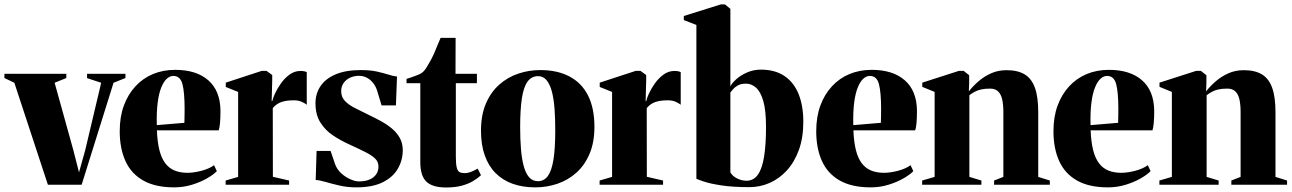

<svg xmlns="http://www.w3.org/2000/svg" viewBox="-44 -837 5856 870"><path d="M173 0 21 -462 -24 -483.5V-502.5H256.5V-483.5L203.5 -462L288.5 -156L314 -56L342 -156L414.5 -462L350.5 -483V-502.5H524.5V-483.5L470.5 -462L326 0Z M745.5 12Q660 12 605.2 -19Q550.5 -50 524.5 -107.2Q498.5 -164.5 498.5 -242.5Q498.5 -307.5 517.2 -358.5Q536 -409.5 569.8 -446Q603.5 -482.5 649.2 -501.5Q695 -520.5 750 -520.5Q845.5 -520.5 899.5 -473.5Q953.5 -426.5 955 -337Q955 -303 953 -280.2Q951 -257.5 947 -246.5H667Q669 -194 678.2 -157.2Q687.5 -120.5 704.5 -97.8Q721.5 -75 746.8 -64.5Q772 -54 805.5 -54Q834 -54 869.2 -63.2Q904.5 -72.5 926 -88.5L938.5 -61.5Q924.5 -46.5 894.8 -29.2Q865 -12 826.2 0Q787.5 12 745.5 12ZM666.5 -270 791.5 -280.5Q792 -297 792.2 -311.8Q792.5 -326.5 792.5 -343Q792.5 -418 782.8 -455.5Q773 -493 741.5 -493Q726 -493 712 -480.5Q698 -468 687 -441.2Q676 -414.5 670.5 -372.2Q665 -330 666.5 -270Z M978.5 0V-19L1035 -35.5V-420.5L979 -443V-462.5L1142.5 -516H1163.5L1189.5 -497V-471L1187 -378.5L1190 -379.5Q1192 -391 1202 -413Q1212 -435 1228.8 -458.8Q1245.5 -482.5 1268 -499Q1290.5 -515.5 1317.5 -515.5Q1328 -515.5 1334.8 -514Q1341.5 -512.5 1346 -510V-362.5Q1339.5 -368 1324.2 -375.2Q1309 -382.5 1287.5 -382.5Q1268 -382.5 1250.8 -379.8Q1233.5 -377 1218.8 -369.2Q1204 -361.5 1192 -347L1192.5 -36L1266 -19V0Z M1570 12Q1530.5 12 1494.5 3.8Q1458.5 -4.5 1430.5 -12.8Q1402.5 -21 1386.5 -21.5L1390.5 -153H1454L1474 -94Q1482.5 -70 1501.8 -52.2Q1521 -34.5 1543.2 -24.8Q1565.5 -15 1582 -15Q1611.5 -15 1631.2 -23.8Q1651 -32.5 1661 -47.8Q1671 -63 1671 -82Q1671 -103.5 1655.8 -118.5Q1640.5 -133.5 1611 -148.2Q1581.5 -163 1538 -183Q1501 -199.5 1465.8 -222.8Q1430.5 -246 1408 -281.5Q1385.5 -317 1385.5 -369Q1385.5 -413 1408.5 -447Q1431.5 -481 1477.2 -500.2Q1523 -519.5 1590.5 -519.5Q1633.5 -519.5 1663.8 -512.8Q1694 -506 1716 -499Q1738 -492 1755 -490L1750 -359.5H1685L1668.5 -414Q1662 -440.5 1649 -458Q1636 -475.5 1619 -484.5Q1602 -493.5 1582.5 -493.5Q1560.5 -493.5 1542.2 -485Q1524 -476.5 1513 -460.8Q1502 -445 1502 -424Q1502 -397 1519.5 -379Q1537 -361 1565.2 -347Q1593.5 -333 1625.5 -317Q1655 -303 1682.8 -287.8Q1710.5 -272.5 1732.8 -253.8Q1755 -235 1768 -211.2Q1781 -187.5 1781 -156.5Q1781 -111.5 1759 -73Q1737 -34.5 1690.5 -11.2Q1644 12 1570 12Z M1977 12.5Q1915.5 12.5 1888 -14Q1860.5 -40.5 1860.5 -102.5V-460H1798V-479.5Q1809 -483 1821 -487Q1833 -491 1844.5 -495.5Q1856 -500 1864 -504.5Q1874 -510.5 1882 -521.5Q1890 -532.5 1897 -545.5Q1904 -558.5 1910.5 -569Q1916 -579 1923.5 -596Q1931 -613 1938.5 -632.2Q1946 -651.5 1952.5 -665.5H2020.5L2020 -502.5H2117V-460H2021.5V-129Q2021.5 -95 2025.5 -78.5Q2029.5 -62 2038.2 -57.2Q2047 -52.5 2061.5 -52.5Q2076 -52.5 2092 -59Q2108 -65.5 2120.5 -73L2135.5 -43Q2121 -29.5 2100 -16.8Q2079 -4 2049 4.2Q2019 12.5 1977 12.5Z M2135.5 -244.5Q2135.5 -316 2157.8 -367.8Q2180 -419.5 2218 -453.2Q2256 -487 2304 -503.2Q2352 -519.5 2404 -519.5Q2482 -519.5 2537 -490.2Q2592 -461 2620.8 -403.8Q2649.5 -346.5 2649.5 -262.5Q2649.5 -191.5 2627.2 -139.5Q2605 -87.5 2567.2 -54Q2529.5 -20.5 2481.5 -4.2Q2433.5 12 2381.5 12Q2324.5 12 2279 -4.2Q2233.5 -20.5 2201.5 -52.8Q2169.5 -85 2152.5 -133Q2135.5 -181 2135.5 -244.5ZM2393.5 -16Q2421.5 -16 2438.8 -40Q2456 -64 2464 -114.8Q2472 -165.5 2472 -245.5Q2472 -298.5 2468.8 -343.5Q2465.5 -388.5 2456.8 -421.8Q2448 -455 2432.8 -473.5Q2417.5 -492 2394.5 -492Q2365 -492 2347 -468Q2329 -444 2321 -393Q2313 -342 2313 -260.5Q2313 -208 2316.5 -163.5Q2320 -119 2328.8 -85.8Q2337.5 -52.5 2353.2 -34.2Q2369 -16 2393.5 -16Z M2673 0V-19L2729.5 -35.5V-420.5L2673.5 -443V-462.5L2837 -516H2858L2884 -497V-471L2881.5 -378.5L2884.5 -379.5Q2886.5 -391 2896.5 -413Q2906.5 -435 2923.2 -458.8Q2940 -482.5 2962.5 -499Q2985 -515.5 3012 -515.5Q3022.5 -515.5 3029.2 -514Q3036 -512.5 3040.5 -510V-362.5Q3034 -368 3018.8 -375.2Q3003.5 -382.5 2982 -382.5Q2962.5 -382.5 2945.2 -379.8Q2928 -377 2913.2 -369.2Q2898.5 -361.5 2886.5 -347L2887 -36L2960.5 -19V0Z M3054.5 -746V-764.5L3222 -817H3241L3265.5 -797V-445Q3271 -458.5 3290.8 -476.8Q3310.5 -495 3340 -508.2Q3369.5 -521.5 3403.5 -521.5Q3468 -521.5 3510.8 -492.5Q3553.5 -463.5 3574.8 -410.5Q3596 -357.5 3596 -285.5Q3596 -213 3576 -157.8Q3556 -102.5 3521.5 -64.8Q3487 -27 3443.2 -8Q3399.5 11 3352 11Q3276.5 11 3225.8 3.2Q3175 -4.5 3147 -13.8Q3119 -23 3111.5 -27V-724ZM3336.5 -458Q3314 -458 3300 -450.2Q3286 -442.5 3278 -433Q3270 -423.5 3265.5 -418V-56.5Q3274.5 -39 3295.8 -28.5Q3317 -18 3338.5 -18Q3370.5 -18 3390 -45.2Q3409.5 -72.5 3418.2 -126.8Q3427 -181 3427 -261.5Q3427 -337 3414.5 -379.8Q3402 -422.5 3381.2 -440.2Q3360.5 -458 3336.5 -458Z M3901.5 12Q3816 12 3761.2 -19Q3706.5 -50 3680.5 -107.2Q3654.5 -164.5 3654.5 -242.5Q3654.5 -307.5 3673.2 -358.5Q3692 -409.5 3725.8 -446Q3759.5 -482.5 3805.2 -501.5Q3851 -520.5 3906 -520.5Q4001.5 -520.5 4055.5 -473.5Q4109.5 -426.5 4111 -337Q4111 -303 4109 -280.2Q4107 -257.5 4103 -246.5H3823Q3825 -194 3834.2 -157.2Q3843.5 -120.5 3860.5 -97.8Q3877.5 -75 3902.8 -64.5Q3928 -54 3961.5 -54Q3990 -54 4025.2 -63.2Q4060.5 -72.5 4082 -88.5L4094.5 -61.5Q4080.5 -46.5 4050.8 -29.2Q4021 -12 3982.2 0Q3943.5 12 3901.5 12ZM3822.5 -270 3947.5 -280.5Q3948 -297 3948.2 -311.8Q3948.5 -326.5 3948.5 -343Q3948.5 -418 3938.8 -455.5Q3929 -493 3897.5 -493Q3882 -493 3868 -480.5Q3854 -468 3843 -441.2Q3832 -414.5 3826.5 -372.2Q3821 -330 3822.5 -270Z M4191 -35.5V-420.5L4135 -443.5V-462.5L4301.5 -516H4322.5L4347.5 -496V-458.5L4346 -423Q4364.5 -446.5 4389.8 -468.5Q4415 -490.5 4447 -504.8Q4479 -519 4517 -519Q4567.5 -519 4599 -500Q4630.5 -481 4645.5 -439.2Q4660.5 -397.5 4660.5 -329V-35.5L4713 -19V0H4460.5V-19L4502.5 -35.5V-328.5Q4502.5 -363.5 4497 -387.2Q4491.5 -411 4478.2 -423.2Q4465 -435.5 4442.5 -435.5Q4417.5 -435.5 4400.8 -431.5Q4384 -427.5 4371.5 -420.5Q4359 -413.5 4348.5 -405.5V-35.5L4403 -19V0H4134.5V-19Z M4976.5 12Q4891 12 4836.2 -19Q4781.5 -50 4755.5 -107.2Q4729.5 -164.5 4729.5 -242.5Q4729.5 -307.5 4748.2 -358.5Q4767 -409.5 4800.8 -446Q4834.5 -482.5 4880.2 -501.5Q4926 -520.5 4981 -520.5Q5076.5 -520.5 5130.5 -473.5Q5184.5 -426.5 5186 -337Q5186 -303 5184 -280.2Q5182 -257.5 5178 -246.5H4898Q4900 -194 4909.2 -157.2Q4918.5 -120.5 4935.5 -97.8Q4952.5 -75 4977.8 -64.5Q5003 -54 5036.5 -54Q5065 -54 5100.2 -63.2Q5135.5 -72.5 5157 -88.5L5169.5 -61.5Q5155.5 -46.5 5125.8 -29.2Q5096 -12 5057.2 0Q5018.5 12 4976.5 12ZM4897.5 -270 5022.5 -280.5Q5023 -297 5023.2 -311.8Q5023.5 -326.5 5023.5 -343Q5023.5 -418 5013.8 -455.5Q5004 -493 4972.5 -493Q4957 -493 4943 -480.5Q4929 -468 4918 -441.2Q4907 -414.5 4901.5 -372.2Q4896 -330 4897.5 -270Z M5266 -35.5V-420.5L5210 -443.5V-462.5L5376.5 -516H5397.5L5422.5 -496V-458.5L5421 -423Q5439.5 -446.5 5464.8 -468.5Q5490 -490.5 5522 -504.8Q5554 -519 5592 -519Q5642.5 -519 5674 -500Q5705.5 -481 5720.5 -439.2Q5735.5 -397.5 5735.5 -329V-35.5L5788 -19V0H5535.5V-19L5577.5 -35.5V-328.5Q5577.5 -363.5 5572 -387.2Q5566.5 -411 5553.2 -423.2Q5540 -435.5 5517.5 -435.5Q5492.5 -435.5 5475.8 -431.5Q5459 -427.5 5446.5 -420.5Q5434 -413.5 5423.5 -405.5V-35.5L5478 -19V0H5209.5V-19Z"/></svg>

Font: Merriweather 144pt ExtraBold
Style: Regular
Weight: 800
Version: Version 2.100